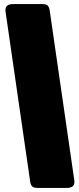

<svg xmlns="http://www.w3.org/2000/svg" viewBox="-20 -830 387 940"><path d="M224 -774 344 54Q346 73 336.5 81.5Q327 90 308 90H163Q144 90 136.5 81.5Q129 73 127 54L7 -774Q5 -793 14.5 -801.5Q24 -810 43 -810H188Q207 -810 214.5 -801.5Q222 -793 224 -774Z"/></svg>

Font: Bungee
Style: Regular
Weight: 400
Designer: David Jonathan Ross
Foundry: David Jonathan Ross
Version: Version 1.001;PS 1.0;hotconv 1.0.72;makeotf.lib2.5.5900